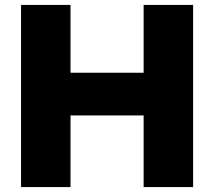

<svg xmlns="http://www.w3.org/2000/svg" viewBox="-20 -760 870 780"><path d="M65.5 0V-740H266.5V-464.5H563.5V-740H764.5V0H563.5V-291H266.5V0Z"/></svg>

Font: Encode Sans SemiExpanded ExtraBold
Style: Regular
Weight: 800
Width: 6
Designer: Multiple Designers
Foundry: Impallari Type
Version: Version 3.002